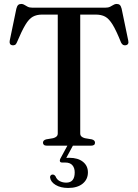

<svg xmlns="http://www.w3.org/2000/svg" viewBox="-20 -739 700 974"><path d="M145 -700H513.5Q529 -700 538.5 -704.8Q548 -709.5 555.5 -714.2Q563 -719 571.5 -719Q582 -719 587.8 -713.8Q593.5 -708.5 597 -695L630.5 -533.5Q633 -523.5 629.8 -517.2Q626.5 -511 618 -509.5Q610.5 -508 604.5 -511.2Q598.5 -514.5 594 -523.5Q570 -583.5 551.5 -613.8Q533 -644 513.5 -654.5Q494 -665 466 -665H387V-62.5Q387 -52.5 393 -46.8Q399 -41 410.5 -38L446 -32Q462 -27.5 462 -15Q462 0 441.5 0H218Q207.5 0 202.8 -4.2Q198 -8.5 198 -15Q198 -27.5 214 -32L249.5 -38Q261 -41 267 -46.8Q273 -52.5 273 -62.5V-665H193.5Q166 -665 146.5 -654.2Q127 -643.5 108.8 -613.2Q90.5 -583 65.5 -523.5Q62 -514.5 55.8 -511.2Q49.5 -508 42 -509.5Q33.5 -511 30.5 -517.2Q27.5 -523.5 29.5 -533.5L63 -695Q66.5 -708.5 72.2 -713.8Q78 -719 88.5 -719Q97 -719 104 -714.2Q111 -709.5 120.5 -704.8Q130 -700 145 -700ZM324.5 -5H352.5L312.5 69L296.5 63.5Q304 62.5 312 62Q320 61.5 331.5 61.5Q375.5 61.5 400.8 81.8Q426 102 426 135.5Q426 171 399.2 192.8Q372.5 214.5 326 214.5Q287.5 214.5 262.2 199.2Q237 184 234 161.5Q233.5 155 237 151Q240.5 147 245.5 146.5Q251 146 254.8 148.5Q258.5 151 261.5 155Q268 172 283 179.8Q298 187.5 316 187.5Q359 187.5 359 135.5Q359 112.5 347 99Q335 85.5 311 85.5H295.5Q286.5 85.5 284.2 80Q282 74.5 285.5 67Z"/></svg>

Font: Fraunces 48pt
Style: Regular
Weight: 400
Version: Version 1.000;[b76b70a41]